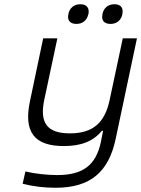

<svg xmlns="http://www.w3.org/2000/svg" viewBox="-20 -681 667 907"><path d="M526 -23 627 -500H560L498 -209C475 -99 417 -51 310 -51C204 -51 166 -99 189 -209L251 -500H184L122 -205C90 -57 142 9 282 9C364 9 421 -14 461 -63H467L456 -8C433 98 373 146 251 146C204 146 146 140 100 129L87 187C137 200 190 206 243 206C407 206 493 131 526 -23ZM303 -613C297 -586 310 -568 341 -568C371 -568 391 -586 397 -613L398 -615C403 -643 390 -661 360 -661C329 -661 309 -643 303 -615ZM464 -613C458 -586 471 -568 502 -568C532 -568 552 -586 558 -613V-615C564 -643 551 -661 521 -661C490 -661 470 -643 464 -615Z"/></svg>

Font: LT Wave Mono Light
Style: Italic
Weight: 300
Designer: Daniel Lyons
Version: Version 2.5 (Glyphs App)